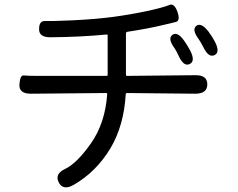

<svg xmlns="http://www.w3.org/2000/svg" viewBox="-20 -772 1040 840"><path d="M302 37Q256 63 237 26Q218 -11 265 -33Q316 -57 378 -145Q440 -233 449 -360Q449 -365 444 -365L115 -362Q62 -362 65 -403Q68 -444 83.5 -442Q99 -440 149 -440H446Q451 -440 451 -445V-617Q451 -622 446 -621Q332 -610 202 -609Q150 -608 151 -645Q151 -681 177 -680Q203 -679 295 -683Q400 -688 474.5 -698Q549 -708 620 -723Q698 -740 720 -750Q742 -760 756 -721Q770 -682 750 -676Q730 -671 704 -665Q631 -647 538 -633Q531 -632 531 -625V-445Q531 -440 536 -440L834 -443Q887 -444 887 -403Q887 -362 834 -362L536 -365Q530 -365 530 -359Q522 -222 463 -123Q401 -20 302 37ZM810 -492Q784 -479 762 -527Q752 -549 743 -562Q712 -604 735 -620Q757 -635 787 -592Q802 -570 812 -551Q836 -504 810 -492ZM919 -531Q893 -518 870 -565Q856 -592 849 -601Q818 -643 839 -659Q860 -675 892 -634Q908 -613 920 -590Q944 -544 919 -531Z"/></svg>

Font: Resource Han Rounded HK
Style: Regular
Weight: 400
Designer: Cyano Hao (round all glyphs); Ryoko NISHIZUKA  (kana, bopomofo & ideographs); Paul D. Hunt (Latin, Greek & Cyrillic); Sa
Foundry: Cyano Hao
Version: 0.990